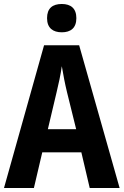

<svg xmlns="http://www.w3.org/2000/svg" viewBox="-20 -943 620 963"><path d="M290 -923C244 -923 216 -902 216 -852C216 -802 246 -781 290 -781C334 -781 363 -802 363 -852C363 -901 335 -923 290 -923ZM430 0H580L377 -716H201L0 0H150L192 -179H388ZM362 -295H220L264 -481C274 -522 284 -568 290 -611C297 -569 306 -522 316 -481Z"/></svg>

Font: Noto Sans Display SemiCondensed
Style: Bold
Weight: 700
Width: 4
Designer: Monotype Design Team
Foundry: Monotype Imaging Inc.
Version: Version 1.900